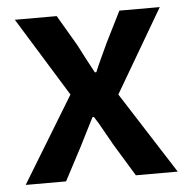

<svg xmlns="http://www.w3.org/2000/svg" viewBox="-45 -599 634 644"><g transform="rotate(-5 272.0 -277.5)"><path d="M16 0 192 -289 28 -555H169L230 -451Q242 -427 254.5 -403.5Q267 -380 280 -356H285Q295 -380 306 -403.5Q317 -427 328 -451L380 -555H516L352 -275L528 0H387L320 -110Q306 -134 292.5 -159Q279 -184 264 -207H259Q247 -184 235 -159.5Q223 -135 210 -110L152 0Z"/></g></svg>

Font: Noto Sans JP SemiBold
Style: Regular
Weight: 600
Designer: Ryoko NISHIZUKA  (kana, bopomofo & ideographs); Paul D. Hunt (Latin, Greek & Cyrillic); Sandoll Communications , Soo-you
Foundry: Adobe
Version: Version 2.004-H2;hotconv 1.0.118;makeotfexe 2.5.65603